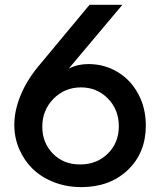

<svg xmlns="http://www.w3.org/2000/svg" viewBox="-20 -770 671 805"><path d="M320.9 14.5Q258.6 14.5 205.5 -6.4Q152.3 -27.3 116.4 -62.7Q80.5 -98.2 60.2 -145.7Q40 -193.2 40 -245.9Q40 -306.4 66.1 -369.8Q92.3 -433.2 140 -490.9L355.5 -750H493.2L268.2 -482.3Q305.5 -501.4 350.5 -501.4Q417.3 -501.4 472.3 -468.6Q527.3 -435.9 559.3 -376.8Q591.4 -317.7 591.4 -243.6Q591.4 -129.1 515.9 -57.3Q440.5 14.5 320.9 14.5ZM157.3 -238.6Q157.3 -171.8 201.6 -126.1Q245.9 -80.5 315.9 -80.5Q385.9 -80.5 432 -125.9Q478.2 -171.4 478.2 -240.5Q478.2 -310.5 432.3 -357Q386.4 -403.6 319.5 -403.6Q251.4 -403.6 204.3 -355.9Q157.3 -308.2 157.3 -238.6Z"/></svg>

Font: Spartan MB SemBd
Style: Regular
Weight: 600
Designer: Matt Bailey, Mirko Velimirovic
Foundry: Matt Bailey
Version: Version 1.005